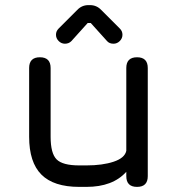

<svg xmlns="http://www.w3.org/2000/svg" viewBox="-20 -731 702 751"><path d="M234 -560Q220 -560 209.5 -570.5Q199 -581 199 -595Q199 -609 209 -619L282 -692Q300 -711 326 -711H332Q358 -711 376 -692L449 -619Q459 -609 459 -595Q459 -581 448.5 -570.5Q438 -560 424 -560Q408 -560 399 -570L335 -641H323L259 -570Q249 -560 234 -560ZM94 -465Q94 -507 136 -507Q178 -507 178 -465V-196Q178 -131 201.5 -107.5Q225 -84 290 -84H318Q381 -84 424.5 -98.5Q468 -113 474 -141V-465Q474 -507 516 -507Q558 -507 558 -465V-42Q558 0 516 0Q474 0 474 -42V-59Q421 0 318 0H290Q190 0 142 -48Q94 -96 94 -196Z"/></svg>

Font: Jura
Style: Bold
Weight: 700
Designer: Daniel Johnson, Alexei Vanyashin
Foundry: Daniel Johnson
Version: Version 5.103